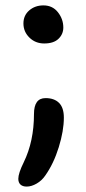

<svg xmlns="http://www.w3.org/2000/svg" viewBox="-20 -522 320 712"><path d="M144 -360.8Q111.3 -360.8 89.1 -382.6Q66.9 -404.3 66.9 -435.1Q66.9 -464.8 88.4 -483.4Q109.9 -502 141.1 -502Q174.8 -502 194.8 -476.6Q214.8 -451.2 214.8 -419.9Q214.8 -395.5 197 -378.2Q179.2 -360.8 144 -360.8ZM79.1 169.9Q64 169.9 55.9 162.4Q47.9 154.8 47.9 141.1Q47.9 120.6 67.9 80.1Q106 2 106 -99.1Q106 -158.2 148.9 -158.2Q181.2 -158.2 199 -140.4Q216.8 -122.6 216.8 -85.9Q216.8 -37.1 198 23.7Q179.2 84.5 147.9 128.9Q135.3 147.5 116 158.7Q96.7 169.9 79.1 169.9Z"/></svg>

Font: Shantell Sans Irregular
Style: Regular
Weight: 400
Designer: Stephen Nixon, Anya Danilova, Shantell Martin
Foundry: Arrow Type
Version: Version 1.006;[9816181b4]